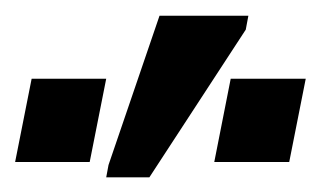

<svg xmlns="http://www.w3.org/2000/svg" viewBox="-48 -812 418 250"><path d="M272 -773.4 146.5 -581.1H90.3L93.3 -597.2L159.7 -791.5H275.4ZM90.3 -709.5 68.8 -601.1H-28.3L-6.8 -709.5ZM350.1 -709.5 328.6 -601.1H231L252.4 -709.5Z"/></svg>

Font: Arimo
Style: Bold Italic
Weight: 700
Italic angle: -12°
Designer: Steve Matteson
Foundry: Monotype Imaging Inc.
Version: Version 1.33